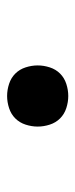

<svg xmlns="http://www.w3.org/2000/svg" viewBox="144 -610 212 540"><g transform="rotate(90 250.0 -340.0)"><path d="M250 -254Q233 -254 216 -259.5Q199 -265 187 -277Q175 -289 169.5 -306Q164 -323 164 -340Q164 -357 169.5 -374Q175 -391 187 -403Q199 -415 216 -420.5Q233 -426 250 -426Q267 -426 284 -420.5Q301 -415 313 -403Q325 -391 330.5 -374Q336 -357 336 -340Q336 -323 330.5 -306Q325 -289 313 -277Q301 -265 284 -259.5Q267 -254 250 -254Z"/></g></svg>

Font: Iosevka Medium
Style: Regular
Weight: 500
Monospace: yes
Designer: Belleve Invis
Foundry: Belleve Invis
Version: Version 32.5.0; ttfautohint (v1.8.4)